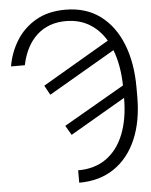

<svg xmlns="http://www.w3.org/2000/svg" viewBox="-62 -788 827 1052"><g transform="rotate(-5 351.5 -262.5)"><path d="M89.8 -454.2H13.8Q26.6 -530.5 66.8 -595.2Q106.9 -659.8 174.4 -698.9Q241.8 -737.9 337 -737.9Q449.6 -737.9 528.1 -679.9Q606.5 -621.8 647.5 -518.5Q688.6 -415.1 688.6 -279.5V-229Q688.6 -94.1 646 5.1Q603.3 104.4 523.3 158.7Q443.2 213.1 330.6 213.1V144.9Q422.9 144.9 486.5 99.1Q550.1 53.3 582.9 -30.5Q615.8 -114.3 615.8 -228.7L312.1 -51.8L281.6 -104L615.8 -296.9Q613.3 -409.8 580.6 -494L214.8 -280.9L186.1 -333.1L554.3 -548.7Q518.8 -608.7 463.4 -642Q408 -675.4 335.2 -675.4Q239 -675.8 175.4 -618.1Q111.9 -560.4 89.8 -454.2Z"/></g></svg>

Font: Inter Zeller Light
Style: Regular
Weight: 300
Designer: Rasmus Andersson; Joe Bland
Foundry: zeller
Version: Version 3.015;git-dec3a8cb1